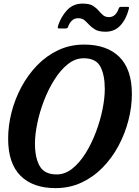

<svg xmlns="http://www.w3.org/2000/svg" viewBox="-20 -1004 750 1038"><path d="M169 -227.5Q169 -151 194.8 -106Q220.5 -61 286.5 -61Q331.5 -61 371 -92.5Q410.5 -124 442.8 -175.8Q475 -227.5 498.2 -289Q521.5 -350.5 534 -411.8Q546.5 -473 546.5 -522.5Q546.5 -599 522.5 -644Q498.5 -689 432.5 -689Q387 -689 347.2 -657.5Q307.5 -626 274.8 -574.2Q242 -522.5 218.2 -461Q194.5 -399.5 181.8 -338.2Q169 -277 169 -227.5ZM280.5 13Q157.5 13 90.8 -54Q24 -121 24 -254Q24 -324 42.2 -396Q60.5 -468 95.8 -533.8Q131 -599.5 181.2 -651.2Q231.5 -703 295.2 -733Q359 -763 435 -763Q558 -763 625.5 -696Q693 -629 693 -496Q693 -426 674.5 -354Q656 -282 621 -216.2Q586 -150.5 535.5 -98.8Q485 -47 420.8 -17Q356.5 13 280.5 13ZM551 -832.5Q514 -832.5 494.5 -844.2Q475 -856 461.5 -870.5Q450 -883 437.2 -894.2Q424.5 -905.5 401.5 -905.5Q382.5 -905.5 368.5 -892.5Q354.5 -879.5 347.5 -857Q343.5 -850 334 -850H301Q292.5 -850 292.2 -853.8Q292 -857.5 294 -865Q309 -912.5 342 -948.5Q375 -984.5 426.5 -984.5Q463.5 -984.5 482 -973Q500.5 -961.5 513 -946.5Q523.5 -934.5 536 -923Q548.5 -911.5 569 -911.5Q605 -911.5 621 -956Q623 -961.5 625.5 -964.2Q628 -967 635 -967H669.5Q676 -967 677 -964.5Q678 -962 676.5 -956Q662.5 -900.5 631 -866.5Q599.5 -832.5 551 -832.5Z"/></svg>

Font: Besley* Narrow Semi
Style: Italic
Weight: 600
Width: 4
Italic angle: -13°
Designer: Owen Earl
Foundry: indestructible type*
Version: Version 3.000; ttfautohint (v1.8.3)